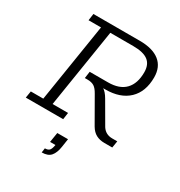

<svg xmlns="http://www.w3.org/2000/svg" viewBox="-186 -710 986 1054"><g transform="rotate(30 306.5 -183.0)"><path d="M7 0 14 -43H93L172 -540H93L99 -583H393Q475 -583 518.5 -548.5Q562 -514 562 -448Q562 -357 509.5 -307Q457 -257 363 -257H297L300 -271Q326 -271 347 -258.5Q368 -246 387 -213L466 -77Q477 -60 493 -51.5Q509 -43 530 -43H562L555 0H505Q475 0 452.5 -12Q430 -24 414 -51L324 -208Q309 -235 293 -245Q277 -255 251 -255H234L240 -298H356Q428 -298 464.5 -336Q501 -374 501 -445Q501 -494 471 -517Q441 -540 376 -540H231L152 -43H250L244 0ZM233 217 237 189Q257 189 265.5 179Q274 169 278 144H244L254 82H322L314 135Q308 175 290 196Q272 217 233 217Z"/></g></svg>

Font: Rokkitt SemiBold Light
Style: Italic
Weight: 300
Italic angle: -9°
Version: Version 3.103